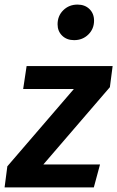

<svg xmlns="http://www.w3.org/2000/svg" viewBox="-43 -817 511 837"><path d="M436 -437 146 -100H393L366 0H-23L-11 -92L279 -429H58L73 -529H448ZM208 -711Q208 -748 233 -772.5Q258 -797 295 -797Q327 -797 347 -777.5Q367 -758 367 -727Q367 -691 342 -666.5Q317 -642 280 -642Q248 -642 228 -661.5Q208 -681 208 -711Z"/></svg>

Font: FiraGO Medium
Style: Italic
Weight: 500
Italic angle: -8°
Designer: bBox Type GmbH
Foundry: bBox Type GmbH
Version: Version 1.001